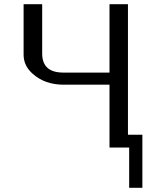

<svg xmlns="http://www.w3.org/2000/svg" viewBox="-20 -714 751 929"><path d="M94.2 -449.2V-693.8H184.1V-455.1Q184.1 -363.3 285.2 -362.8H509.8V-693.8H599.1V-62H668.9V194.8H605V0H509.8V-304.2H288.1Q198.2 -304.2 139.2 -356Q94.2 -395 94.2 -449.2Z"/></svg>

Font: CMU Sans Serif
Style: Medium
Weight: 500
Version: Version 0.7.0